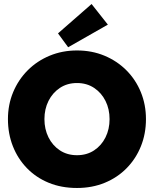

<svg xmlns="http://www.w3.org/2000/svg" viewBox="-20 -923 790 955"><path d="M201 -330.5Q201 -280.5 221.2 -239.8Q241.5 -199 278 -175Q314.5 -151 363 -151Q411.5 -151 448 -175Q484.5 -199 504.8 -239.8Q525 -280.5 525 -330.5Q525 -380.5 504.8 -421Q484.5 -461.5 448 -485.8Q411.5 -510 363 -510Q314.5 -510 278 -485.8Q241.5 -461.5 221.2 -421Q201 -380.5 201 -330.5ZM19.5 -330.5Q19.5 -402.5 45.5 -464.8Q71.5 -527 118 -573.5Q164.5 -620 227.2 -646Q290 -672 363 -672Q437 -672 499.5 -646Q562 -620 608.5 -573.5Q655 -527 680.5 -464.8Q706 -402.5 706 -330.5Q706 -258 681 -195.8Q656 -133.5 610.2 -86.8Q564.5 -40 501.5 -14Q438.5 12 363 12Q285 12 222 -14Q159 -40 113.8 -86.8Q68.5 -133.5 44 -195.8Q19.5 -258 19.5 -330.5ZM319 -688 268.5 -757 435.5 -903 516.5 -800.5Z"/></svg>

Font: League Spartan Thin ExtraBold
Style: Regular
Weight: 800
Version: Version 2.002